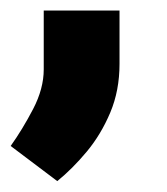

<svg xmlns="http://www.w3.org/2000/svg" viewBox="-20 -156 313 360"><path d="M87.4 183.6 0 117.7Q22 86.9 42 48.6Q62 10.3 62 -25.9V-136.2H204.1V-36.1Q204.1 13.7 186.8 54.9Q169.4 96.2 142.6 128.4Q115.7 160.6 87.4 183.6Z"/></svg>

Font: Vazir Black WOL-UI
Style: Black-WOL-UI
Weight: 900
Designer: Saber Rastikerdar
Foundry: Saber Rastikerdar
Version: Version 30.0.0